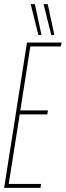

<svg xmlns="http://www.w3.org/2000/svg" viewBox="-21 -905 317 925"><path d="M-1 0 109 -700H276L272 -681H125L77 -373H210L207 -354H74L21 -19H177L174 0ZM164 -736 127 -885H147L179 -736ZM226 -736 189 -885H209L241 -736Z"/></svg>

Font: Georama ExtraCondensed Thin
Style: Italic
Weight: 100
Width: 2
Italic angle: -9°
Designer: Jean-Baptiste Levee
Foundry: Production Type
Version: Version 1.001